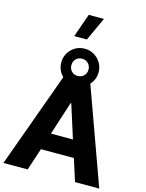

<svg xmlns="http://www.w3.org/2000/svg" viewBox="-166 -1265 1031 1360"><g transform="rotate(15 349.5 -584.5)"><path d="M310.1 -1169.4H421.4L342.3 -997.6H249.5ZM345.2 -930.7Q383.3 -930.7 414.6 -912.4Q445.8 -894 464.4 -863Q482.9 -832 482.9 -793.9Q482.9 -756.3 464.4 -725.3Q445.8 -694.3 414.6 -676Q383.3 -657.7 345.2 -657.7Q307.6 -657.7 276.6 -676Q245.6 -694.3 227.3 -725.3Q209 -756.3 209 -793.9Q209 -832 227.3 -863Q245.6 -894 276.6 -912.4Q307.6 -930.7 345.2 -930.7ZM345.2 -857.4Q318.4 -857.4 300.8 -839.4Q283.2 -821.3 283.2 -793.9Q283.2 -767.1 300.8 -749Q318.4 -731 345.2 -731Q372.6 -731 390.6 -749Q408.7 -767.1 408.7 -793.9Q408.7 -821.3 390.6 -839.4Q372.6 -857.4 345.2 -857.4ZM229 -162.6 175.3 0H-2.4L259.3 -721.7H439.5L700.2 0H522.5L470.7 -162.6ZM347.7 -532.2 269 -287.6H430.2L352.5 -532.2Z"/></g></svg>

Font: Estedad-FD ExtraBold
Style: Regular
Weight: 800
Designer: Amin Abedi
Version: Version 7.3